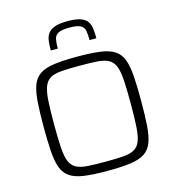

<svg xmlns="http://www.w3.org/2000/svg" viewBox="-131 -1025 1042 1143"><g transform="rotate(-15 390.5 -453.5)"><path d="M391 8Q305 8 249.5 0.5Q194 -7 161.5 -28Q129 -49 114 -88.5Q99 -128 94.5 -190.5Q90 -253 90 -344Q90 -435 94.5 -497.5Q99 -560 114 -599.5Q129 -639 161.5 -660Q194 -681 249.5 -688.5Q305 -696 391 -696Q476 -696 531.5 -688.5Q587 -681 619.5 -660Q652 -639 667 -599.5Q682 -560 686.5 -497.5Q691 -435 691 -344Q691 -253 686.5 -190.5Q682 -128 667 -88.5Q652 -49 619.5 -28Q587 -7 531.5 0.5Q476 8 391 8ZM391 -48Q457 -48 500 -51Q543 -54 569 -68Q595 -82 607.5 -113.5Q620 -145 623.5 -200.5Q627 -256 627 -344Q627 -432 623.5 -487.5Q620 -543 607.5 -574.5Q595 -606 569 -620Q543 -634 500 -637Q457 -640 390 -640Q325 -640 281.5 -637Q238 -634 212 -620Q186 -606 173.5 -574.5Q161 -543 157.5 -487.5Q154 -432 154 -344Q154 -256 157.5 -200.5Q161 -145 173.5 -113.5Q186 -82 212 -68Q238 -54 281.5 -51Q325 -48 391 -48ZM390 -915Q442 -915 470.5 -904.5Q499 -894 511.5 -875Q524 -856 527 -830Q530 -804 530 -772H488Q488 -806 484 -829Q480 -852 459.5 -863.5Q439 -875 390 -875Q342 -875 321.5 -863.5Q301 -852 296.5 -829Q292 -806 292 -772H249Q249 -804 252 -830Q255 -856 268.5 -875Q282 -894 310.5 -904.5Q339 -915 390 -915Z"/></g></svg>

Font: Saira SemiExpanded Light
Style: Regular
Weight: 300
Width: 6
Designer: Hector Gatti with collaboration of the Omnibus-Type team
Foundry: Omnibus-Type
Version: Version 1.101